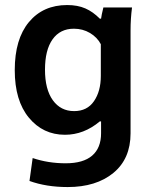

<svg xmlns="http://www.w3.org/2000/svg" viewBox="-20 -530 598 769"><path d="M383.8 -226.1V-353Q369.1 -380.9 340.3 -397.9Q311.5 -415 275.9 -415Q220.7 -415 190.4 -372.3Q160.2 -329.6 160.2 -251Q160.2 -171.9 191.7 -128.4Q223.1 -85 276.9 -85Q329.1 -85 356.4 -124.8Q383.8 -164.6 383.8 -226.1ZM502.9 -408.2V3.9Q502.9 106 434.1 162.6Q365.2 219.2 251 219.2Q165.5 219.2 98.1 194.8L110.8 103Q172.9 124 243.2 124Q313.5 124 349.1 93.3Q384.8 62.5 384.8 3.9V-43.9H379.9Q315.9 9.8 240.2 9.8Q152.3 9.8 95.7 -58.6Q39.1 -127 39.1 -249Q39.1 -373.5 95.9 -441.7Q152.8 -509.8 249 -509.8Q291 -509.8 321.8 -496.3Q352.5 -482.9 379.9 -455.1H384.8Q386.2 -468.3 394 -500H508.8Q502.9 -455.6 502.9 -408.2Z"/></svg>

Font: LT Hoop SemBd
Style: Regular
Weight: 600
Designer: Daniel Lyons
Foundry: LyonsType
Version: Version 1.000